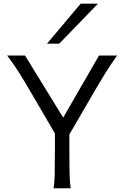

<svg xmlns="http://www.w3.org/2000/svg" viewBox="-20 -1011 677 1031"><path d="M18.6 -712.9H114.3L319.3 -379.4L511.7 -712.9H608.9Q569.3 -656.7 544.7 -616.9Q520 -577.1 486.8 -520L352.5 -289.1V-212.4Q352.5 -121.1 353.8 -73.7Q355 -26.4 359.9 0H267.6Q272.5 -26.4 273.7 -73.7Q274.9 -121.1 274.9 -212.4V-294.4L143.1 -520Q106 -583.5 80.6 -623.8Q55.2 -664.1 18.6 -712.9ZM505.9 -991.2 297.9 -776.4H232.4L413.1 -991.2Z"/></svg>

Font: Lesson One Light
Style: Regular
Weight: 300
Designer: But Ko, Victor Gaultney, Annie Olsen, Julie Remington, Don Collingsworth, Eric Hays, Becca Hirsbrunner
Version: Version 1.100